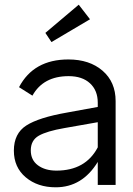

<svg xmlns="http://www.w3.org/2000/svg" viewBox="-20 -787 568 817"><path d="M396 -350Q396 -402 363 -432.5Q330 -463 272 -463Q164 -463 118 -380L61 -416Q123 -534 271 -534Q361 -534 416.5 -486Q472 -438 472 -357V0H396V-98Q330 10 217 10Q140 10 89.5 -32.5Q39 -75 39 -146Q39 -219 92 -253Q145 -287 265 -308L396 -332ZM111 -147Q111 -106 141.5 -83.5Q172 -61 220 -61Q344 -61 396 -160V-267L254 -242Q179 -229 145 -209.5Q111 -190 111 -147ZM173 -647 315 -767 363 -705 199 -608Z"/></svg>

Font: Easer Grotesk Light
Style: Regular
Weight: 300
Designer: Boardeaser, Bonnie Shaver-Troup, Thomas Jockin
Foundry: Lexend
Version: Version 1.008;Glyphs 3.1.2 (3151)